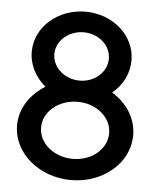

<svg xmlns="http://www.w3.org/2000/svg" viewBox="-47 -625 551 677"><g transform="rotate(5 228.5 -287.0)"><path d="M23 -165C23 -66 117 11 229 11C341 11 434 -66 434 -165C434 -225 400 -277 347 -309C382 -338 405 -380 405 -428C405 -517 325 -585 229 -585C133 -585 52 -517 52 -428C52 -381 75 -339 111 -309C59 -277 23 -226 23 -165ZM108 -165C108 -221 162 -266 229 -266C296 -266 349 -221 349 -165C349 -109 296 -64 229 -64C162 -64 108 -109 108 -165ZM132 -427C132 -473 175 -512 229 -512C283 -512 325 -473 325 -427C325 -380 283 -341 229 -341C175 -341 132 -380 132 -427Z"/></g></svg>

Font: Charger Sport
Style: SeBd
Weight: 600
Designer: Jasper
Foundry: Cannot Into Space Fonts
Version: Version 1.1